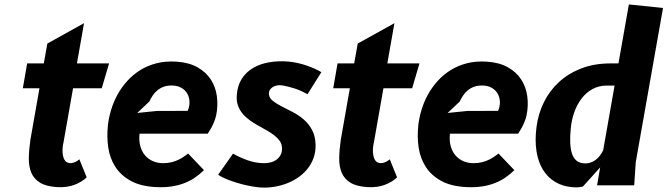

<svg xmlns="http://www.w3.org/2000/svg" viewBox="-20 -836 3010 866"><path d="M266.5 -194Q262.5 -177.5 262 -162.5Q261.5 -147.5 263.8 -135.5Q266 -123.5 270.8 -115.2Q275.5 -107 282 -104Q293 -99 303 -100.5Q313 -102 321 -106Q330 -110.5 338 -117.5L371 -36Q350 -15.5 316 -2.5Q282 10.5 238 8Q188.5 5 161 -11.8Q133.5 -28.5 121.5 -56.5Q109.5 -84.5 110 -122.2Q110.5 -160 117 -205L158 -438H83L102.5 -550H177.5L193.5 -639.5L359 -731.5L327 -550H472L439 -438H309.5Z M900 -68.5Q881 -50 859.5 -35.2Q838 -20.5 812 -10.2Q786 0 755 4.8Q724 9.5 686.5 8Q616.5 5 571.2 -19.5Q526 -44 500.8 -82.8Q475.5 -121.5 468.2 -171Q461 -220.5 467 -273.5Q471 -307 481.8 -342.2Q492.5 -377.5 510.5 -410Q528.5 -442.5 554 -470.8Q579.5 -499 612.2 -519.5Q645 -540 685.5 -550.5Q726 -561 774.5 -558Q831.5 -554.5 870.2 -532.8Q909 -511 930.8 -477.5Q952.5 -444 958.2 -402Q964 -360 955 -316Q951.5 -300 945.2 -285Q939 -270 932.5 -258.5Q925 -245 917 -233H609.5Q606 -202 612.8 -177.2Q619.5 -152.5 634.2 -135.2Q649 -118 670 -109Q691 -100 715.5 -100Q737 -100 754.5 -104.5Q772 -109 785.8 -115.8Q799.5 -122.5 810 -130Q820.5 -137.5 828.5 -143.5ZM826.5 -336Q835.5 -356.5 834.8 -376.5Q834 -396.5 825.5 -412.2Q817 -428 800.8 -438.2Q784.5 -448.5 762.5 -450Q739 -451.5 721.5 -445.8Q704 -440 691 -429.5Q678 -419 669 -405.5Q660 -392 653.5 -378L599 -326.5L687 -335.5Z M1367 -411Q1332.5 -430 1305.5 -438Q1278.5 -446 1258.5 -450Q1243.5 -453 1231.2 -451Q1219 -449 1210 -443.2Q1201 -437.5 1196.5 -429.2Q1192 -421 1193 -411Q1194.5 -393.5 1210.5 -381Q1226.5 -368.5 1249.8 -356.5Q1273 -344.5 1299.5 -331Q1326 -317.5 1349 -298Q1372 -278.5 1387.2 -250.5Q1402.5 -222.5 1403.5 -182Q1404 -149 1393.5 -121.2Q1383 -93.5 1364.2 -71.2Q1345.5 -49 1320.2 -32.5Q1295 -16 1265.8 -5.8Q1236.5 4.5 1205 8.2Q1173.5 12 1143 8.5Q1124 6.5 1099.8 1.5Q1075.5 -3.5 1050.5 -11Q1025.5 -18.5 1002.5 -27.8Q979.5 -37 964 -48L1031 -143Q1064 -124.5 1097.8 -112.8Q1131.5 -101 1167.5 -100Q1184 -99.5 1199.5 -103.2Q1215 -107 1226.8 -115.5Q1238.5 -124 1245.5 -137Q1252.5 -150 1252 -168Q1251.5 -186 1242 -199.8Q1232.5 -213.5 1217.5 -225.2Q1202.5 -237 1183.8 -247.5Q1165 -258 1145.5 -269Q1126 -280 1107.8 -292.8Q1089.5 -305.5 1075.5 -321.8Q1061.5 -338 1053.8 -358.8Q1046 -379.5 1048 -406.5Q1051 -450 1070.5 -480.5Q1090 -511 1121.5 -529.5Q1153 -548 1193.8 -555Q1234.5 -562 1279 -558.5Q1301 -556.5 1322.5 -551.8Q1344 -547 1363.5 -540.2Q1383 -533.5 1400 -525.8Q1417 -518 1429.5 -510.5Z M1666.5 -194Q1662.5 -177.5 1662 -162.5Q1661.5 -147.5 1663.8 -135.5Q1666 -123.5 1670.8 -115.2Q1675.5 -107 1682 -104Q1693 -99 1703 -100.5Q1713 -102 1721 -106Q1730 -110.5 1738 -117.5L1771 -36Q1750 -15.5 1716 -2.5Q1682 10.5 1638 8Q1588.5 5 1561 -11.8Q1533.5 -28.5 1521.5 -56.5Q1509.5 -84.5 1510 -122.2Q1510.5 -160 1517 -205L1558 -438H1483L1502.5 -550H1577.5L1593.5 -639.5L1759 -731.5L1727 -550H1872L1839 -438H1709.5Z M2300 -68.5Q2281 -50 2259.5 -35.2Q2238 -20.5 2212 -10.2Q2186 0 2155 4.8Q2124 9.5 2086.5 8Q2016.5 5 1971.2 -19.5Q1926 -44 1900.8 -82.8Q1875.5 -121.5 1868.2 -171Q1861 -220.5 1867 -273.5Q1871 -307 1881.8 -342.2Q1892.5 -377.5 1910.5 -410Q1928.5 -442.5 1954 -470.8Q1979.5 -499 2012.2 -519.5Q2045 -540 2085.5 -550.5Q2126 -561 2174.5 -558Q2231.5 -554.5 2270.2 -532.8Q2309 -511 2330.8 -477.5Q2352.5 -444 2358.2 -402Q2364 -360 2355 -316Q2351.5 -300 2345.2 -285Q2339 -270 2332.5 -258.5Q2325 -245 2317 -233H2009.5Q2006 -202 2012.8 -177.2Q2019.5 -152.5 2034.2 -135.2Q2049 -118 2070 -109Q2091 -100 2115.5 -100Q2137 -100 2154.5 -104.5Q2172 -109 2185.8 -115.8Q2199.5 -122.5 2210 -130Q2220.5 -137.5 2228.5 -143.5ZM2226.5 -336Q2235.5 -356.5 2234.8 -376.5Q2234 -396.5 2225.5 -412.2Q2217 -428 2200.8 -438.2Q2184.5 -448.5 2162.5 -450Q2139 -451.5 2121.5 -445.8Q2104 -440 2091 -429.5Q2078 -419 2069 -405.5Q2060 -392 2053.5 -378L1999 -326.5L2087 -335.5Z M2752 -450H2717.5Q2680.5 -450 2651.8 -434Q2623 -418 2602.8 -391.2Q2582.5 -364.5 2570.2 -329.8Q2558 -295 2554.5 -257.5Q2547 -183 2559.5 -144.2Q2572 -105.5 2607 -100Q2625 -97.5 2639.5 -101.5Q2654 -105.5 2665.5 -114Q2677 -122.5 2685.8 -134Q2694.5 -145.5 2700.5 -158ZM2673 0 2687 -81 2609.5 5Q2605.5 6 2601.8 6.8Q2598 7.5 2593.2 8.2Q2588.5 9 2581.8 9.2Q2575 9.5 2564.5 8.5Q2519.5 5.5 2485.2 -14.8Q2451 -35 2429.2 -70Q2407.5 -105 2399.8 -154Q2392 -203 2400 -264Q2407.5 -322.5 2433 -374.5Q2458.5 -426.5 2500.8 -465.5Q2543 -504.5 2601.5 -527.2Q2660 -550 2734.5 -550H2769.5L2816.5 -816L2970.5 -800L2847.5 -104.5L2840.5 0Z"/></svg>

Font: B612
Style: Bold Italic
Weight: 700
Italic angle: -10°
Designer: Nicolas Chauveau, Thomas Paillot, Jonathan Favre-Lamarine, Jean-Luc Vinot
Foundry: AIRBUS
Version: Version 1.008